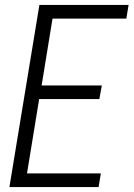

<svg xmlns="http://www.w3.org/2000/svg" viewBox="-20 -755 540 775"><path d="M18 0 139 -735H499L490 -680H192L148 -410H391L381 -355H138L89 -55H387L378 0Z"/></svg>

Font: Iosevka SS18 Light
Style: Italic
Weight: 300
Italic angle: -9°
Monospace: yes
Designer: Belleve Invis
Foundry: Belleve Invis
Version: Version 25.1.1; ttfautohint (v1.8.4)